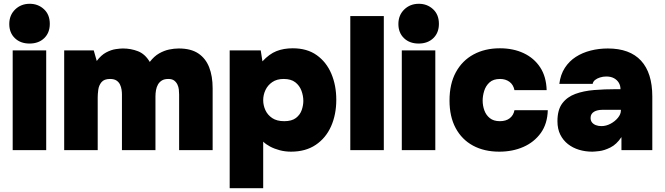

<svg xmlns="http://www.w3.org/2000/svg" viewBox="-20 -793 3511 1014"><path d="M47 0V-527H224V0ZM136 -563Q88 -563 58.5 -591.5Q29 -620 29 -666Q29 -713 60 -743Q91 -773 137 -773Q181 -773 212 -744.5Q243 -716 243 -667Q243 -620 213.5 -591.5Q184 -563 136 -563Z M319 0V-527H475L491 -471Q514 -502 540.5 -516Q567 -530 591 -533.5Q615 -537 629 -537Q671 -537 708.5 -522.5Q746 -508 771 -466Q794 -496 820.5 -511Q847 -526 873.5 -531.5Q900 -537 924 -537Q988 -537 1027 -511Q1066 -485 1084.5 -438Q1103 -391 1103 -327V0H926V-294Q926 -306 924.5 -320Q923 -334 917 -346.5Q911 -359 900 -367.5Q889 -376 869 -376Q848 -376 835 -368Q822 -360 814.5 -347Q807 -334 804 -317.5Q801 -301 801 -284V0H624V-295Q624 -306 622 -319.5Q620 -333 614 -346Q608 -359 595.5 -367.5Q583 -376 561 -376Q530 -376 516 -359Q502 -342 499 -319Q496 -296 496 -279V0Z M1193 201V-527H1357L1366 -469Q1402 -508 1440 -523Q1478 -538 1526 -538Q1602 -538 1653 -501.5Q1704 -465 1730 -403.5Q1756 -342 1756 -266Q1756 -188 1728.5 -126Q1701 -64 1647.5 -28Q1594 8 1517 8Q1486 8 1457.5 0.5Q1429 -7 1406.5 -19Q1384 -31 1370 -45V201ZM1481 -153Q1521 -153 1543 -170Q1565 -187 1573.5 -212Q1582 -237 1582 -260Q1582 -287 1572 -314Q1562 -341 1539.5 -358.5Q1517 -376 1478 -376Q1442 -376 1418 -359.5Q1394 -343 1382 -317.5Q1370 -292 1370 -264Q1370 -237 1381.5 -211.5Q1393 -186 1417.5 -169.5Q1442 -153 1481 -153Z M1830 0V-708H2007V0Z M2102 0V-527H2279V0ZM2191 -563Q2143 -563 2113.5 -591.5Q2084 -620 2084 -666Q2084 -713 2115 -743Q2146 -773 2192 -773Q2236 -773 2267 -744.5Q2298 -716 2298 -667Q2298 -620 2268.5 -591.5Q2239 -563 2191 -563Z M2617 8Q2537 8 2478 -24Q2419 -56 2386.5 -116.5Q2354 -177 2354 -262Q2354 -350 2387.5 -411.5Q2421 -473 2481 -505.5Q2541 -538 2620 -538Q2691 -538 2746 -512Q2801 -486 2833 -437Q2865 -388 2867 -317H2697Q2691 -346 2670.5 -361Q2650 -376 2621 -376Q2585 -376 2565 -357.5Q2545 -339 2537 -312.5Q2529 -286 2529 -262Q2529 -235 2538 -210Q2547 -185 2567 -169Q2587 -153 2620 -153Q2652 -153 2672 -168.5Q2692 -184 2697 -211H2873Q2871 -139 2836 -90.5Q2801 -42 2744 -17Q2687 8 2617 8Z M3108 8Q3071 8 3038 -2Q3005 -12 2979.5 -32Q2954 -52 2939 -82Q2924 -112 2924 -153Q2924 -213 2949.5 -247Q2975 -281 3018.5 -297Q3062 -313 3117.5 -317.5Q3173 -322 3233 -322H3257Q3257 -341 3248 -356Q3239 -371 3222.5 -380Q3206 -389 3182 -389Q3165 -389 3149 -384Q3133 -379 3122.5 -370.5Q3112 -362 3110 -350H2934Q2940 -399 2963 -434.5Q2986 -470 3021 -492.5Q3056 -515 3099.5 -526Q3143 -537 3190 -537Q3306 -537 3365.5 -472.5Q3425 -408 3425 -283V0H3262V-69Q3236 -30 3203.5 -14Q3171 2 3144.5 5Q3118 8 3108 8ZM3156 -127Q3181 -127 3204.5 -139.5Q3228 -152 3243.5 -171Q3259 -190 3259 -209V-213H3160Q3148 -213 3137 -210.5Q3126 -208 3117.5 -203Q3109 -198 3104 -190Q3099 -182 3099 -170Q3099 -156 3106.5 -146.5Q3114 -137 3127 -132Q3140 -127 3156 -127Z"/></svg>

Font: Onest Black
Style: Regular
Weight: 900
Designer: Dmitri Voloshin, Andrey Kudryavtsev
Foundry: Dmitri Voloshin, Andrey Kudryavtsev
Version: Version 1.000;gftools[0.9.33]